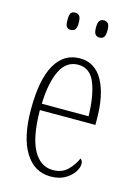

<svg xmlns="http://www.w3.org/2000/svg" viewBox="-115 -800 619 872"><g transform="rotate(15 195.0 -364.0)"><path d="M211 10Q134 10 90.5 -61Q47 -132 47 -262Q47 -403 87.5 -473Q128 -543 203 -543Q274 -543 311 -476.5Q348 -410 348 -294V-269H87Q88 -143 121.5 -82Q155 -21 214 -21Q257 -21 283 -47Q309 -73 322 -104Q326 -102 329.5 -96.5Q333 -91 333 -80Q333 -63 319 -42Q305 -21 278 -5.5Q251 10 211 10ZM308 -299Q306 -394 282.5 -453.5Q259 -513 203 -513Q147 -513 119 -455.5Q91 -398 88 -299ZM263 -657Q250 -657 243 -665.5Q236 -674 236 -697Q236 -721 243 -729.5Q250 -738 263 -738Q276 -738 283 -729.5Q290 -721 290 -697Q290 -674 283 -665.5Q276 -657 263 -657ZM128 -657Q114 -657 108 -665.5Q102 -674 102 -697Q102 -721 108 -729.5Q114 -738 128 -738Q141 -738 148 -729.5Q155 -721 155 -697Q155 -674 148 -665.5Q141 -657 128 -657Z"/></g></svg>

Font: Noto Serif Ethiopic ExtraCondensed ExtraLight
Style: Regular
Weight: 200
Width: 2
Designer: Monotype Design Team
Foundry: Monotype Imaging Inc.
Version: Version 2.102; ttfautohint (v1.8.4.7-5d5b)